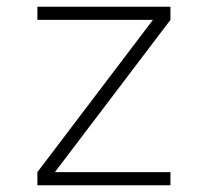

<svg xmlns="http://www.w3.org/2000/svg" viewBox="-20 -550 616 570"><path d="M91 0H486V-39H143L486 -491V-530H91V-491H434L91 -39Z"/></svg>

Font: Iosevka Sparkle Extralight
Style: Regular
Weight: 200
Designer: Belleve Invis
Foundry: Belleve Invis
Version: Version 4.5.0; ttfautohint (v1.8.3)